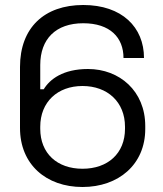

<svg xmlns="http://www.w3.org/2000/svg" viewBox="-20 -734 652 768"><path d="M310 14C454 14 561 -76 561 -218V-230C561 -370 458 -458 332 -458C232 -458 179 -417 155 -377H141V-474C141 -578 203 -641 313 -641C420 -641 474 -584 474 -502H556C556 -625 468 -714 313 -714C157 -714 60 -623 60 -466V-222C60 -76 165 14 310 14ZM141 -219V-227C141 -326 210 -390 310 -390C410 -390 480 -326 480 -227V-219C480 -120 411 -59 310 -59C209 -59 141 -120 141 -219Z"/></svg>

Font: Meta Space
Style: Regular
Weight: 400
Designer: Meta Pool / Florian Karsten
Foundry: Meta Pool / Florian Karsten
Version: Version 2.000;Glyphs 3.1.1 (3137)